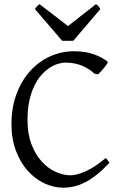

<svg xmlns="http://www.w3.org/2000/svg" viewBox="-20 -872 576 907"><path d="M497.1 -103Q465.8 -69.8 437.3 -47.1Q408.7 -24.4 382.1 -10.7Q355.5 2.9 329.8 8.8Q304.2 14.6 278.8 14.6Q233.4 14.6 189.7 -5.9Q146 -26.4 111.3 -64.9Q76.7 -103.5 55.4 -159.4Q34.2 -215.3 34.2 -286.1Q34.2 -364.3 57.9 -427.7Q81.5 -491.2 122.1 -536.1Q162.6 -581.1 216.3 -605.5Q270 -629.9 330.1 -629.9Q382.8 -629.9 422.6 -615.7Q462.4 -601.6 487.8 -581.1Q490.7 -578.6 486.3 -571.3Q481.9 -564 474.4 -554.7Q466.8 -545.4 458.3 -536.1Q449.7 -526.9 443.8 -521L426.8 -523.9Q401.9 -546.9 367.7 -561.5Q333.5 -576.2 289.1 -576.2Q272.5 -576.2 252.7 -570.1Q232.9 -564 212.9 -550.8Q192.9 -537.6 174.3 -516.4Q155.8 -495.1 141.4 -464.8Q127 -434.6 118.4 -394.8Q109.9 -355 109.9 -304.2Q109.9 -239.3 128.7 -190.4Q147.5 -141.6 177 -109.1Q206.5 -76.7 242.9 -60.3Q279.3 -43.9 314 -43.9Q340.3 -43.9 382.8 -62Q425.3 -80.1 479 -125Q481.4 -124 484.1 -120.8Q486.8 -117.7 489.3 -114.3Q491.7 -110.8 493.7 -107.7Q495.6 -104.5 497.1 -103ZM326.2 -679.2H273.9L145 -829.1Q148.4 -834 150.9 -837.4Q153.3 -840.8 155.5 -843.3Q157.7 -845.7 160.4 -847.7Q163.1 -849.6 167 -852.1L301.3 -749L433.1 -852.1Q441.4 -847.7 444.8 -843.3Q448.2 -838.9 454.1 -829.1Z"/></svg>

Font: Gentium Kaktovik
Style: Regular
Weight: 400
Designer: J. Victor Gaultney and Annie Olsen
Foundry: SIL International
Version: Version 1.102; 2013; Maintenance release